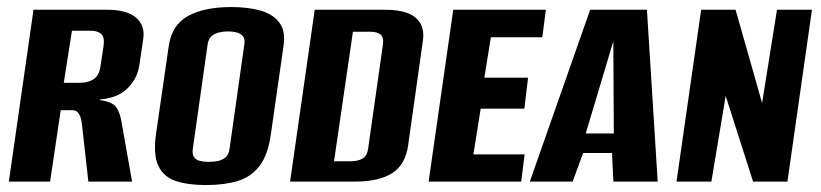

<svg xmlns="http://www.w3.org/2000/svg" viewBox="-20 -523 2365 553"><path d="M5.5 0 76.5 -495H288Q345.4 -495 371.8 -472.2Q398.2 -449.5 392.6 -411.3L381.3 -334.7Q375.6 -296.9 347.5 -268.8Q319.4 -240.6 267.3 -236.5L267.6 -234.8Q301 -230.3 313 -216.4Q325 -202.5 330.2 -170.7L360.4 0H234.5L216.2 -163.2Q215.2 -174.5 212.3 -184Q209.4 -193.5 203.7 -199.5Q198.1 -205.6 187.8 -205.6H154.9L124.3 0ZM163.7 -284.6H210.5Q234 -284.6 249.8 -295Q265.7 -305.3 269.6 -333.2L278.3 -390.9Q281.9 -416.6 271.2 -425.5Q260.5 -434.4 243.1 -434.4H187.2Z M573.3 10Q521 10 485.9 -1.9Q450.7 -13.9 435.9 -45.7Q421 -77.5 429.4 -137.5L466 -390.3Q474.6 -450.8 521.1 -476.7Q567.7 -502.7 646 -502.7Q694.8 -502.7 730.6 -492.5Q766.5 -482.2 784.7 -457.7Q803 -433.2 796.6 -390.3L760.4 -138.1Q752 -76.5 727.3 -44.7Q702.5 -12.9 663.7 -1.4Q624.9 10 573.3 10ZM581.1 -56.8Q595 -56.8 607.9 -59.4Q620.7 -62 629.9 -70Q639 -78.1 641 -93.5L683.7 -395.1Q686.3 -411.2 679.5 -418.9Q672.8 -426.6 661.6 -429.6Q650.4 -432.5 637.1 -432.5Q623.9 -432.5 611 -429.6Q598.2 -426.6 589.4 -418.9Q580.5 -411.2 578 -395.1L535.2 -93.5Q533.3 -78.7 538.7 -70.7Q544.1 -62.6 555.5 -59.7Q566.9 -56.8 581.1 -56.8Z M815.5 0 886.5 -495H1089.7Q1130.1 -495 1155.5 -484.6Q1180.8 -474.3 1191.5 -454.3Q1202.1 -434.4 1198.1 -406.4L1155.7 -105.6Q1148.1 -49.1 1110.1 -24.6Q1072 0 1002.7 0ZM942.1 -58.6H992Q1010.2 -58.6 1023.8 -66Q1037.5 -73.4 1040.4 -95.7L1082.8 -394.2Q1086 -415.2 1076.1 -423.4Q1066.3 -431.6 1046.5 -431.6H996.5Z M1214.5 0 1285.5 -495H1552.2L1542 -415.6H1393.8L1375 -299.3H1500.9L1490.3 -210.1H1364.5L1343.5 -78.3H1491L1481.2 0Z M1506 0 1679.8 -495H1843.3L1874.3 0H1746.7L1742.7 -82.3H1659.6L1629.3 0ZM1667 -138.5H1747.9L1746.5 -404.1Z M1928.5 0 1999.5 -495H2098.6L2175 -226.3L2217.9 -495H2318.6L2248 0H2149L2070.1 -246.8L2028.9 0Z"/></svg>

Font: Alumni Sans SC Thin
Style: Italic
Weight: 100
Italic angle: -8°
Designer: Robert E. Leuschke
Foundry: Robert E. Leuschke
Version: Version 1.016